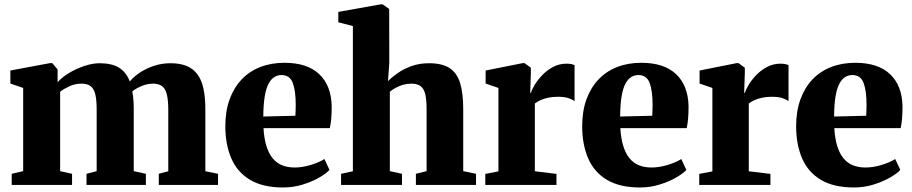

<svg xmlns="http://www.w3.org/2000/svg" viewBox="-20 -838 4134 870"><path d="M33 0V-50.5L85 -62.5V-439.5L27 -459.5V-518.5L206.5 -552H217L241 -523V-465.5Q261.5 -488.5 294.2 -508Q327 -527.5 363.5 -539.5Q400 -551.5 431.5 -551.5Q487 -551.5 519.8 -531Q552.5 -510.5 568 -469Q588 -492.5 616.8 -511Q645.5 -529.5 680.2 -540.5Q715 -551.5 752.5 -551.5Q794 -551.5 824 -539.8Q854 -528 873.2 -503Q892.5 -478 901.5 -438.5Q910.5 -399 910.5 -343V-62L968 -50.5V0H699.5V-50.5L742.5 -62V-340Q742.5 -383 736.2 -409.2Q730 -435.5 714.8 -447.2Q699.5 -459 672.5 -459Q655 -459 637.5 -453.8Q620 -448.5 605 -440.5Q590 -432.5 579.5 -424Q581.5 -413.5 583 -401Q584.5 -388.5 585.2 -375.2Q586 -362 586 -348V-62.5L641 -50.5V0H372V-50.5L418 -62.5V-342.5Q418 -384.5 412 -410Q406 -435.5 391.2 -447.2Q376.5 -459 349.5 -459Q320 -459 294.2 -447Q268.5 -435 252.5 -422.5V-62.5L306.5 -50.5V0Z M1263.5 11.5Q1170.5 11.5 1112.5 -23.5Q1054.5 -58.5 1027.8 -121.2Q1001 -184 1001 -266Q1001 -334 1020.2 -387.2Q1039.5 -440.5 1074.8 -477.8Q1110 -515 1159.2 -534.2Q1208.5 -553.5 1269 -553.5Q1372 -553.5 1426.5 -502Q1481 -450.5 1483 -357Q1483 -323 1480.8 -298.5Q1478.5 -274 1474.5 -257.5H1174Q1176.5 -211.5 1186.8 -177.8Q1197 -144 1214.5 -122Q1232 -100 1257.2 -89.5Q1282.5 -79 1315.5 -79Q1351 -79 1389.5 -91Q1428 -103 1450 -117.5L1473 -68Q1458.5 -52 1426.5 -33.5Q1394.5 -15 1352 -1.8Q1309.5 11.5 1263.5 11.5ZM1173 -310 1318.5 -313.5Q1319 -326 1319.5 -338Q1320 -350 1320 -363Q1320 -427 1306.5 -462.5Q1293 -498 1255.5 -498Q1238.5 -498 1223.8 -489.2Q1209 -480.5 1197.5 -459.8Q1186 -439 1179.8 -402.5Q1173.5 -366 1173 -310Z M1579 -62V-720L1513 -737V-784L1705.5 -818.5H1713.5L1743.5 -797.5L1744 -553L1738 -470Q1755.5 -488 1782.5 -507Q1809.5 -526 1845.2 -538.8Q1881 -551.5 1924 -551.5Q1983 -551.5 2016.8 -529.8Q2050.5 -508 2064.8 -462Q2079 -416 2079 -342.5V-62.5L2137 -50.5V0H1864.5V-50.5L1913 -62.5V-342.5Q1913 -383 1907.5 -408.8Q1902 -434.5 1887 -446.8Q1872 -459 1844 -459Q1824.5 -459 1806.2 -453.8Q1788 -448.5 1772.8 -440Q1757.5 -431.5 1746.5 -422.5V-62.5L1801.5 -50.5V0H1525.5V-50.5Z M2179 0V-50L2238.5 -61.5V-439.5L2180.5 -459.5V-518.5L2348.5 -552H2357L2385.5 -531V-507L2382.5 -417.5H2386Q2389.5 -431 2402.5 -453Q2415.5 -475 2436.8 -497.2Q2458 -519.5 2486 -534.5Q2514 -549.5 2547 -549.5Q2560 -549.5 2569 -547.5Q2578 -545.5 2583.5 -543V-379.5Q2573.5 -387.5 2555.2 -393.5Q2537 -399.5 2507.5 -399.5Q2483.5 -399.5 2463.8 -395.2Q2444 -391 2428.8 -384Q2413.5 -377 2403.5 -369V-62L2501.5 -50V0Z M2880.5 11.5Q2787.5 11.5 2729.5 -23.5Q2671.5 -58.5 2644.8 -121.2Q2618 -184 2618 -266Q2618 -334 2637.2 -387.2Q2656.5 -440.5 2691.8 -477.8Q2727 -515 2776.2 -534.2Q2825.5 -553.5 2886 -553.5Q2989 -553.5 3043.5 -502Q3098 -450.5 3100 -357Q3100 -323 3097.8 -298.5Q3095.5 -274 3091.5 -257.5H2791Q2793.5 -211.5 2803.8 -177.8Q2814 -144 2831.5 -122Q2849 -100 2874.2 -89.5Q2899.5 -79 2932.5 -79Q2968 -79 3006.5 -91Q3045 -103 3067 -117.5L3090 -68Q3075.5 -52 3043.5 -33.5Q3011.5 -15 2969 -1.8Q2926.5 11.5 2880.5 11.5ZM2790 -310 2935.5 -313.5Q2936 -326 2936.5 -338Q2937 -350 2937 -363Q2937 -427 2923.5 -462.5Q2910 -498 2872.5 -498Q2855.5 -498 2840.8 -489.2Q2826 -480.5 2814.5 -459.8Q2803 -439 2796.8 -402.5Q2790.5 -366 2790 -310Z M3148.5 0V-50L3208 -61.5V-439.5L3150 -459.5V-518.5L3318 -552H3326.5L3355 -531V-507L3352 -417.5H3355.5Q3359 -431 3372 -453Q3385 -475 3406.2 -497.2Q3427.5 -519.5 3455.5 -534.5Q3483.5 -549.5 3516.5 -549.5Q3529.5 -549.5 3538.5 -547.5Q3547.5 -545.5 3553 -543V-379.5Q3543 -387.5 3524.8 -393.5Q3506.5 -399.5 3477 -399.5Q3453 -399.5 3433.2 -395.2Q3413.5 -391 3398.2 -384Q3383 -377 3373 -369V-62L3471 -50V0Z M3850 11.5Q3757 11.5 3699 -23.5Q3641 -58.5 3614.2 -121.2Q3587.5 -184 3587.5 -266Q3587.5 -334 3606.8 -387.2Q3626 -440.5 3661.2 -477.8Q3696.5 -515 3745.8 -534.2Q3795 -553.5 3855.5 -553.5Q3958.5 -553.5 4013 -502Q4067.5 -450.5 4069.5 -357Q4069.5 -323 4067.2 -298.5Q4065 -274 4061 -257.5H3760.5Q3763 -211.5 3773.2 -177.8Q3783.5 -144 3801 -122Q3818.5 -100 3843.8 -89.5Q3869 -79 3902 -79Q3937.5 -79 3976 -91Q4014.5 -103 4036.5 -117.5L4059.5 -68Q4045 -52 4013 -33.5Q3981 -15 3938.5 -1.8Q3896 11.5 3850 11.5ZM3759.5 -310 3905 -313.5Q3905.5 -326 3906 -338Q3906.5 -350 3906.5 -363Q3906.5 -427 3893 -462.5Q3879.5 -498 3842 -498Q3825 -498 3810.2 -489.2Q3795.5 -480.5 3784 -459.8Q3772.5 -439 3766.2 -402.5Q3760 -366 3759.5 -310Z"/></svg>

Font: Merriweather 60pt Black
Style: Regular
Weight: 900
Version: Version 2.100